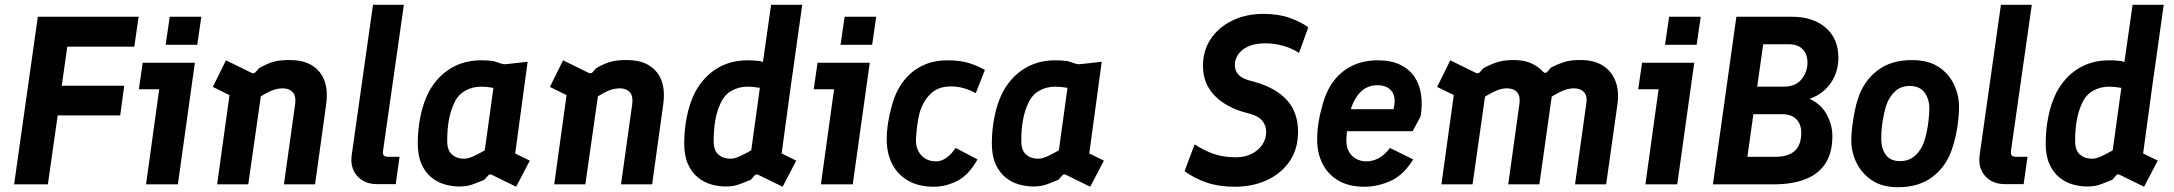

<svg xmlns="http://www.w3.org/2000/svg" viewBox="-20 -770 9082 802"><path d="M39 0 138 -700H559L541 -575H261L238 -412H499L482 -288H221L180 0Z M590 0 645 -397H560L576 -508H794L723 0ZM672 -583 689 -700H821L804 -583Z M887 0 949 -448 1005 -340 869 -407 924 -518 1030 -466Q1040 -461 1047 -468L1062 -485Q1100 -507 1128.5 -513.5Q1157 -520 1196 -519Q1276 -518 1315.5 -468.5Q1355 -419 1342 -331L1296 0H1166L1213 -336Q1217 -369 1202.5 -385Q1188 -401 1161 -401Q1144 -401 1128.5 -396.5Q1113 -392 1094.5 -382Q1076 -372 1051 -356L1073 -392L1017 0Z M1554 -1Q1502 -1 1472 -35Q1442 -69 1449 -121L1538 -750H1667L1580 -140Q1578 -126 1583.5 -120.5Q1589 -115 1601 -115H1649L1633 -1Z M1898 9Q1869 9 1838.5 0.5Q1808 -8 1782.5 -28.5Q1757 -49 1741 -84Q1725 -119 1725 -171Q1725 -227 1736 -282.5Q1747 -338 1770 -384Q1805 -449 1861 -483.5Q1917 -518 1989 -518Q2001 -518 2013 -517.5Q2025 -517 2041 -515L2078 -503Q2084 -501 2094 -502L2184 -512L2132 -129L2193 -99L2136 10L2034 -40Q2025 -44 2020 -38L2003 -19Q1978 -9 1961.5 -2.5Q1945 4 1930.5 6.5Q1916 9 1898 9ZM1918 -107Q1928 -107 1938.5 -110Q1949 -113 1964.5 -120.5Q1980 -128 2005 -142L2041 -403Q2013 -408 1990 -408Q1953 -408 1923 -391Q1893 -374 1878 -341Q1862 -308 1855 -268.5Q1848 -229 1848 -181Q1848 -142 1868 -124.5Q1888 -107 1918 -107Z M2295 0 2357 -448 2413 -340 2277 -407 2332 -518 2438 -466Q2448 -461 2455 -468L2470 -485Q2508 -507 2536.5 -513.5Q2565 -520 2604 -519Q2684 -518 2723.5 -468.5Q2763 -419 2750 -331L2704 0H2574L2621 -336Q2625 -369 2610.5 -385Q2596 -401 2569 -401Q2552 -401 2536.5 -396.5Q2521 -392 2502.5 -382Q2484 -372 2459 -356L2481 -392L2425 0Z M3157 -442 3201 -750H3331L3289 -451ZM3011 9Q2982 9 2951.5 0.5Q2921 -8 2895.5 -28.5Q2870 -49 2854 -84Q2838 -119 2838 -171Q2838 -227 2849 -282.5Q2860 -338 2883 -384Q2918 -449 2974 -483.5Q3030 -518 3102 -518Q3114 -518 3126 -517.5Q3138 -517 3154 -515L3191 -503Q3197 -501 3207 -502L3297 -512L3245 -129L3306 -99L3249 10L3147 -40Q3138 -44 3133 -38L3116 -19Q3091 -9 3074.5 -2.5Q3058 4 3043.5 6.5Q3029 9 3011 9ZM3031 -107Q3041 -107 3051.5 -110Q3062 -113 3077.5 -120.5Q3093 -128 3118 -142L3154 -403Q3126 -408 3103 -408Q3066 -408 3036 -391Q3006 -374 2991 -341Q2975 -308 2968 -268.5Q2961 -229 2961 -181Q2961 -142 2981 -124.5Q3001 -107 3031 -107Z M3409 0 3464 -397H3379L3395 -508H3613L3542 0ZM3491 -583 3508 -700H3640L3623 -583Z M3880 10Q3817 10 3773 -15.5Q3729 -41 3706.5 -85.5Q3684 -130 3684 -186Q3684 -222 3689.5 -257Q3695 -292 3705 -327Q3721 -388 3753.5 -430.5Q3786 -473 3832.5 -495.5Q3879 -518 3937 -518Q3990 -518 4026 -507Q4062 -496 4094 -478L4056 -381Q4034 -393 4008 -401Q3982 -409 3952 -409Q3899 -409 3867.5 -378.5Q3836 -348 3821 -298Q3815 -274 3811.5 -247.5Q3808 -221 3806 -190Q3805 -161 3815.5 -140Q3826 -119 3845 -107.5Q3864 -96 3890 -96Q3903 -96 3916.5 -101.5Q3930 -107 3944 -119.5Q3958 -132 3972 -152L4063 -104Q4026 -38 3978 -14Q3930 10 3880 10Z M4296 9Q4267 9 4236.5 0.5Q4206 -8 4180.5 -28.5Q4155 -49 4139 -84Q4123 -119 4123 -171Q4123 -227 4134 -282.5Q4145 -338 4168 -384Q4203 -449 4259 -483.5Q4315 -518 4387 -518Q4399 -518 4411 -517.5Q4423 -517 4439 -515L4476 -503Q4482 -501 4492 -502L4582 -512L4530 -129L4591 -99L4534 10L4432 -40Q4423 -44 4418 -38L4401 -19Q4376 -9 4359.5 -2.5Q4343 4 4328.5 6.5Q4314 9 4296 9ZM4316 -107Q4326 -107 4336.5 -110Q4347 -113 4362.5 -120.5Q4378 -128 4403 -142L4439 -403Q4411 -408 4388 -408Q4351 -408 4321 -391Q4291 -374 4276 -341Q4260 -308 4253 -268.5Q4246 -229 4246 -181Q4246 -142 4266 -124.5Q4286 -107 4316 -107Z M5138 10Q5071 10 5020 -7.5Q4969 -25 4928 -55L4970 -167Q5013 -139 5053 -126Q5093 -113 5142 -113Q5180 -113 5208.5 -127.5Q5237 -142 5253 -166Q5269 -190 5269 -219Q5269 -244 5254 -264Q5239 -284 5204 -294L5171 -303Q5127 -316 5089 -341Q5051 -366 5028 -404.5Q5005 -443 5005 -496Q5005 -559 5037.5 -607.5Q5070 -656 5127 -684Q5184 -712 5258 -712Q5321 -712 5368 -695Q5415 -678 5445 -656L5406 -549Q5373 -570 5337 -579.5Q5301 -589 5266 -589Q5221 -589 5192.5 -575.5Q5164 -562 5151 -541Q5138 -520 5138 -499Q5138 -476 5151.5 -460Q5165 -444 5195 -435L5224 -427Q5310 -402 5355.5 -352Q5401 -302 5402 -223Q5403 -150 5368 -98Q5333 -46 5273 -18Q5213 10 5138 10Z M5679 10Q5615 10 5571 -15.5Q5527 -41 5504.5 -85.5Q5482 -130 5482 -186Q5482 -224 5487.5 -258.5Q5493 -293 5502 -323Q5518 -388 5550.5 -431Q5583 -474 5629.5 -496Q5676 -518 5735 -518Q5791 -518 5829 -499.5Q5867 -481 5888.5 -449Q5910 -417 5916 -374.5Q5922 -332 5914 -284L5881 -222H5581L5593 -314H5801Q5813 -362 5794 -388Q5775 -414 5733 -414Q5689 -414 5659.5 -382Q5630 -350 5617 -293Q5613 -272 5609.5 -248Q5606 -224 5604 -191Q5602 -145 5626.5 -120.5Q5651 -96 5688 -96Q5714 -96 5738.5 -109Q5763 -122 5786 -152L5883 -104Q5843 -39 5789 -14.5Q5735 10 5679 10Z M6001 0 6061 -434 6110 -345 5983 -407 6038 -518 6144 -466Q6154 -461 6161 -468L6176 -485Q6215 -506 6243.5 -513Q6272 -520 6311 -519Q6351 -518 6379.5 -504Q6408 -490 6427 -469Q6435 -461 6444 -471L6459 -488Q6485 -501 6505 -508Q6525 -515 6545 -517.5Q6565 -520 6590 -519Q6642 -518 6677.5 -494.5Q6713 -471 6728.5 -429.5Q6744 -388 6736 -333L6689 0H6559L6606 -337Q6611 -369 6596.5 -385Q6582 -401 6554 -401Q6536 -401 6516 -394Q6496 -387 6470 -371.5Q6444 -356 6405 -329L6466 -397L6410 0H6280L6327 -338Q6331 -369 6317 -385Q6303 -401 6275 -401Q6255 -401 6235.5 -393.5Q6216 -386 6190.5 -371Q6165 -356 6126 -332L6192 -430L6131 0Z M6853 0 6908 -397H6823L6839 -508H7057L6986 0ZM6935 -583 6952 -700H7084L7067 -583Z M7135 0 7233 -700H7466Q7553 -700 7606 -654.5Q7659 -609 7659 -529Q7659 -471 7628.5 -425Q7598 -379 7539 -357Q7587 -335 7610.5 -291.5Q7634 -248 7634 -202Q7634 -131 7604.5 -86.5Q7575 -42 7520 -21Q7465 0 7390 0ZM7279 -115H7396Q7504 -115 7504 -215Q7504 -252 7483 -272.5Q7462 -293 7424 -293H7304ZM7320 -408H7430Q7480 -408 7505 -438.5Q7530 -469 7530 -509Q7530 -543 7510 -564Q7490 -585 7454 -585H7345Z M7908 12Q7842 12 7799 -17Q7756 -46 7734.5 -90.5Q7713 -135 7713 -184Q7713 -211 7717 -242Q7721 -273 7727 -304Q7733 -335 7742 -361Q7765 -431 7821.5 -475Q7878 -519 7966 -519Q8034 -519 8077 -491Q8120 -463 8141.5 -418Q8163 -373 8163 -324Q8163 -297 8159.5 -265.5Q8156 -234 8149.5 -204Q8143 -174 8134 -148Q8111 -77 8054 -32.5Q7997 12 7908 12ZM7917 -97Q7953 -97 7978 -118.5Q8003 -140 8016 -175Q8022 -191 8027.5 -216.5Q8033 -242 8036 -269Q8039 -296 8039 -317Q8039 -357 8018.5 -384Q7998 -411 7957 -411Q7921 -411 7897 -389.5Q7873 -368 7860 -333Q7855 -318 7849.5 -293.5Q7844 -269 7841 -242Q7838 -215 7838 -191Q7838 -150 7857 -123.5Q7876 -97 7917 -97Z M8354 -1Q8302 -1 8272 -35Q8242 -69 8249 -121L8338 -750H8467L8380 -140Q8378 -126 8383.5 -120.5Q8389 -115 8401 -115H8449L8433 -1Z M8844 -442 8888 -750H9018L8976 -451ZM8698 9Q8669 9 8638.5 0.5Q8608 -8 8582.5 -28.5Q8557 -49 8541 -84Q8525 -119 8525 -171Q8525 -227 8536 -282.5Q8547 -338 8570 -384Q8605 -449 8661 -483.5Q8717 -518 8789 -518Q8801 -518 8813 -517.5Q8825 -517 8841 -515L8878 -503Q8884 -501 8894 -502L8984 -512L8932 -129L8993 -99L8936 10L8834 -40Q8825 -44 8820 -38L8803 -19Q8778 -9 8761.5 -2.5Q8745 4 8730.5 6.5Q8716 9 8698 9ZM8718 -107Q8728 -107 8738.5 -110Q8749 -113 8764.5 -120.5Q8780 -128 8805 -142L8841 -403Q8813 -408 8790 -408Q8753 -408 8723 -391Q8693 -374 8678 -341Q8662 -308 8655 -268.5Q8648 -229 8648 -181Q8648 -142 8668 -124.5Q8688 -107 8718 -107Z"/></svg>

Font: Finlandica SemiBold
Style: Italic
Weight: 600
Italic angle: -8°
Designer: Niklas Ekholm, Juho Hiilivirta, Jaakko Suomalainen
Foundry: Helsinki Type Studio
Version: Version 1.063